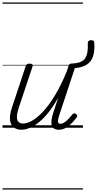

<svg xmlns="http://www.w3.org/2000/svg" viewBox="-20 -1026 778 1542"><path d="M152 16Q116 16 91 -2.5Q66 -21 60.5 -60.5Q55 -100 76 -162L186 -494Q191 -506 197 -510.5Q203 -515 217 -515Q233 -515 239 -509Q245 -503 241 -491L130 -159Q117 -118 116 -90Q115 -62 127.5 -48Q140 -34 166 -34Q198 -34 238.5 -57Q279 -80 325.5 -129.5Q372 -179 421 -259.5Q470 -340 517 -455L530 -495Q534 -508 540.5 -512Q547 -516 560 -516Q610 -518 638 -534Q666 -550 677 -586Q688 -622 685 -681Q685 -692 692.5 -697.5Q700 -703 710 -703.5Q720 -704 728.5 -699.5Q737 -695 737 -684Q742 -622 728.5 -577.5Q715 -533 679 -508.5Q643 -484 581 -479L456 -101Q448 -76 446 -61Q444 -46 448.5 -39Q453 -32 464 -32Q481 -32 498.5 -44Q516 -56 532.5 -73.5Q549 -91 562 -108Q569 -116 575.5 -116Q582 -116 590 -110Q600 -104 601 -97.5Q602 -91 597 -85Q585 -68 563.5 -44Q542 -20 513.5 -2Q485 16 452 16Q428 16 414 6.5Q400 -3 395.5 -20.5Q391 -38 394 -62.5Q397 -87 406 -115L448 -243Q409 -172 369 -122.5Q329 -73 290.5 -42.5Q252 -12 217 2Q182 16 152 16ZM0 486H646V496H0ZM0 -20H646V0H0ZM0 -505H646V-500H0ZM0 -1006H646V-996H0Z"/></svg>

Font: Playwrite CA Guides
Style: Regular
Weight: 400
Designer: Veronika Burian, José Scaglione
Foundry: TypeTogether
Version: Version 1.003